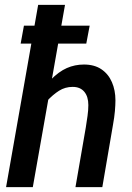

<svg xmlns="http://www.w3.org/2000/svg" viewBox="-20 -770 543 790"><path d="M5 0 137 -750H247.5L115 0ZM290.5 0 333 -245.5Q337 -270 340.2 -293.5Q343.5 -317 343.5 -337.5Q343.5 -372.5 326.8 -392.5Q310 -412.5 279 -412.5Q248 -412.5 222.8 -396.5Q197.5 -380.5 172.5 -353.5L188 -441Q222 -475.5 255 -490Q288 -504.5 325.5 -504.5Q368.5 -504.5 397.2 -485Q426 -465.5 440.5 -432Q455 -398.5 455 -357Q455 -339 452.8 -313Q450.5 -287 445 -257L401 0ZM65 -590.5 78.5 -664.5H349L335 -590.5Z"/></svg>

Font: Cabin SemiCondensedSemiBold
Style: Italic
Weight: 600
Width: 4
Italic angle: -10°
Designer: Pablo Impallari
Foundry: Pablo Impallari. http://www.impallari.com Igino Marini. http://www.ikern.com
Version: Version 3.001